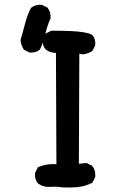

<svg xmlns="http://www.w3.org/2000/svg" viewBox="-20 -804 540 826"><path d="M246.6 2Q222.2 -2 196.8 0Q167 2 145 -13.7L143.6 -14.2L143.1 -15.1Q128.4 -31.7 130.9 -58.6V-60.5L131.8 -62L141.6 -81.5L143.1 -85L146.5 -85.9Q181.6 -100.6 222.7 -97.7L220.7 -576.2Q196.3 -576.7 178.2 -589.8L176.8 -590.3L176.3 -591.3Q161.6 -607.9 164.1 -633.8V-635.7L165 -637.2L174.8 -656.7L176.3 -659.7L179.2 -661.1L198.7 -670.9L200.7 -671.9H203.1Q251.5 -671.9 284.4 -670.4Q317.4 -668.9 340.6 -665Q363.8 -661.1 375 -654.8L376.5 -654.3L377.4 -652.8Q392.1 -636.2 389.6 -610.4V-608.4L388.7 -606.9L378.9 -587.4L377.4 -585L375.5 -583.5Q357.9 -572.8 337.9 -570.3H336.9H335.4L321.3 -572.8L319.3 -99.6L349.6 -102.5H352.5L355 -101.6L374.5 -91.8L376.5 -90.8L377.9 -88.9Q392.1 -70.3 389.6 -43.9V-42L388.7 -40.5L378.9 -21L377.4 -18.1L374.5 -16.6Q345.7 -2 313 1Q297.4 2.4 281 2.7Q264.6 2.9 247.6 2H247.1ZM105 -579.1 85.4 -588.9 83 -590.3 81.5 -592.3Q70.8 -609.9 68.4 -629.9V-631.8L68.8 -633.8Q78.6 -666.5 87.4 -700.7Q96.2 -735.8 112.3 -768.1L113.3 -770L115.2 -771.5Q133.8 -785.6 159.2 -783.2H161.1L162.6 -782.2L182.1 -772.5L184.1 -771.5L185.5 -769.5Q199.7 -751 197.3 -725.6V-724.1L196.3 -722.7Q183.1 -692.4 175.3 -659.7Q167.5 -626 153.3 -593.8L152.3 -591.8L150.9 -590.3Q145 -585.4 138.4 -582.5Q131.8 -579.6 124.3 -578.6Q116.7 -577.6 108.4 -578.1H106.4Z"/></svg>

Font: NaikaiFont
Style: Bold
Weight: 700
Version: Version 1.89